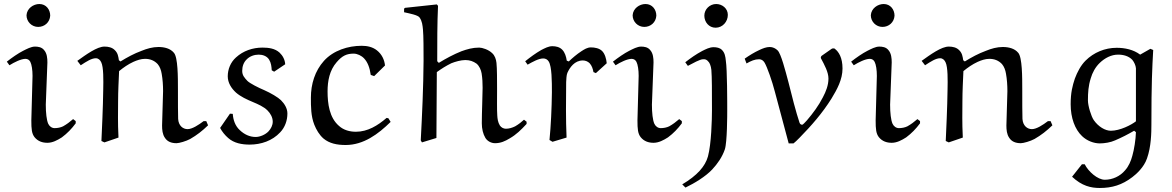

<svg xmlns="http://www.w3.org/2000/svg" viewBox="-20 -703 5836 956"><path d="M216 -392C216 -413 214 -437 200 -453C188 -469 168 -471 154 -471C135 -471 113 -459 95 -450C71 -438 38 -415 14 -396L27 -378C51 -393 85 -410 107 -410C117 -410 126 -405 131 -395C138 -381 142 -355 142 -325L136 -104C136 -60 138 -38 152 -20C169 1 192 8 216 8C242 8 266 -5 288 -19C315 -39 337 -62 357 -89V-100L344 -110C328 -96 312 -84 294 -74C282 -68 266 -65 252 -65C238 -65 226 -74 220 -87C212 -105 208 -141 208 -182ZM230 -625C230 -655 210 -683 176 -683C146 -683 114 -661 112 -627C112 -595 138 -569 170 -569C202 -569 228 -592 230 -625Z M570 -18C566 -99 568 -138 568 -198C568 -250 571 -302 573 -349C595 -367 618 -383 644 -395C662 -403 682 -410 702 -410C727 -410 748 -402 765 -384C776 -371 782 -354 785 -336C790 -308 792 -278 792 -249L787 -78C787 -57 789 -34 801 -17C813 2 833 10 859 10C872 10 907 0 927 -11C960 -30 987 -51 1016 -79L1007 -100H994C969 -81 937 -60 914 -60C891 -60 869 -77 867 -111C866 -130 866 -202 866 -256C866 -320 866 -417 846 -440C828 -462 798 -469 769 -469C740 -469 712 -461 685 -450C647 -436 614 -418 580 -397L572 -403C569 -422 567 -439 551 -454C538 -467 519 -471 501 -471C464 -472 407 -430 365 -400L382 -378C411 -397 436 -413 457 -413C470 -413 479 -404 484 -393C496 -369 495 -303 494 -257C493 -171 487 -44 485 -1L500 6Z M1400 -383C1399 -405 1388 -426 1372 -441C1349 -462 1317 -466 1287 -466C1238 -466 1191 -450 1155 -417C1128 -393 1114 -358 1114 -323C1114 -291 1132 -263 1155 -242C1178 -222 1208 -208 1239 -195C1265 -184 1293 -172 1312 -153C1327 -138 1338 -118 1338 -97C1338 -79 1329 -62 1317 -49C1302 -33 1275 -21 1253 -21C1223 -21 1196 -34 1174 -55C1151 -76 1141 -106 1139 -136L1125 -137L1076 -66C1086 -47 1100 -30 1116 -16C1145 10 1185 17 1223 17C1280 17 1336 -2 1375 -44C1399 -69 1411 -103 1411 -138C1411 -163 1397 -186 1379 -204C1365 -218 1328 -240 1296 -254C1267 -266 1224 -288 1212 -300C1197 -316 1186 -328 1186 -350C1186 -372 1193 -393 1209 -408C1224 -423 1246 -431 1268 -431C1288 -431 1309 -424 1320 -406C1330 -390 1332 -371 1333 -353L1345 -346Z M1914 -114 1905 -116C1861 -78 1811 -47 1752 -47C1722 -47 1691 -55 1668 -76C1620 -117 1611 -187 1611 -248C1611 -300 1621 -353 1656 -393C1684 -426 1707 -436 1741 -436C1759 -436 1780 -426 1793 -412C1810 -394 1821 -367 1826 -330L1843 -324L1897 -377C1894 -406 1881 -433 1857 -452C1836 -469 1809 -475 1781 -475C1713 -475 1640 -452 1593 -400C1548 -350 1528 -284 1528 -217C1528 -171 1528 -125 1545 -82C1555 -57 1570 -31 1591 -13C1620 11 1657 19 1701 19C1790 19 1863 -35 1925 -96Z M2589 -107C2577 -96 2564 -85 2545 -74C2531 -67 2515 -62 2499 -62C2487 -62 2476 -68 2469 -78C2459 -94 2457 -112 2456 -128C2454 -152 2455 -216 2455 -260C2455 -302 2455 -362 2452 -390C2450 -408 2444 -426 2431 -438C2413 -456 2381 -466 2366 -466C2333 -466 2306 -458 2278 -448C2238 -432 2201 -412 2165 -390L2157 -398C2157 -490 2157 -589 2161 -674L2155 -681L1997 -664L1992 -660V-642C2019 -636 2061 -628 2069 -616C2082 -598 2084 -576 2086 -556C2089 -525 2089 -452 2089 -400C2088 -268 2082 -136 2075 -4L2081 6L2153 -16C2153 -124 2155 -234 2155 -344C2180 -362 2199 -374 2227 -388C2247 -396 2275 -404 2297 -404C2319 -404 2336 -398 2353 -386C2367 -374 2375 -355 2378 -338C2382 -313 2383 -290 2383 -266C2383 -230 2379 -143 2379 -89C2379 -62 2385 -36 2397 -16C2407 0 2426 10 2445 10C2473 10 2495 0 2518 -14C2551 -33 2574 -56 2602 -86V-97Z M2947 -339 3001 -388C2999 -410 2992 -435 2978 -449C2964 -463 2941 -467 2922 -467C2904 -467 2889 -457 2875 -448C2852 -433 2831 -415 2812 -397L2802 -401C2799 -421 2793 -442 2779 -456C2766 -469 2748 -473 2730 -473C2711 -473 2693 -463 2675 -454C2647 -438 2620 -418 2595 -398L2607 -381C2632 -395 2662 -412 2685 -412C2696 -412 2706 -407 2712 -397C2728 -372 2728 -296 2728 -243C2727 -163 2723 -76 2716 -6L2731 3L2801 -18C2797 -110 2798 -201 2799 -294C2800 -308 2800 -328 2805 -340C2817 -367 2841 -402 2882 -402C2895 -402 2907 -397 2916 -388C2927 -376 2932 -360 2935 -344Z M3234 -392C3234 -413 3232 -437 3218 -453C3206 -469 3186 -471 3172 -471C3153 -471 3131 -459 3113 -450C3089 -438 3056 -415 3032 -396L3045 -378C3069 -393 3103 -410 3125 -410C3135 -410 3144 -405 3149 -395C3156 -381 3160 -355 3160 -325L3154 -104C3154 -60 3156 -38 3170 -20C3187 1 3210 8 3234 8C3260 8 3284 -5 3306 -19C3333 -39 3355 -62 3375 -89V-100L3362 -110C3346 -96 3330 -84 3312 -74C3300 -68 3284 -65 3270 -65C3256 -65 3244 -74 3238 -87C3230 -105 3226 -141 3226 -182ZM3248 -625C3248 -655 3228 -683 3194 -683C3164 -683 3132 -661 3130 -627C3130 -595 3156 -569 3188 -569C3220 -569 3246 -592 3248 -625Z M3405 -375C3430 -388 3465 -408 3481 -408C3492 -408 3498 -408 3509 -394C3513 -390 3520 -375 3522 -355C3525 -318 3525 -252 3525 -154C3525 -110 3522 14 3505 76C3491 126 3451 171 3377 215L3393 231C3439 209 3493 176 3526 141C3553 112 3576 79 3589 41C3601 6 3601 -134 3601 -154C3601 -191 3601 -358 3594 -401C3592 -421 3589 -441 3574 -455C3564 -465 3548 -468 3533 -468C3513 -468 3494 -458 3476 -449C3446 -433 3419 -414 3392 -393ZM3546 -683C3514 -683 3487 -657 3487 -625C3487 -593 3510 -565 3543 -565C3578 -565 3604 -595 3604 -629C3604 -661 3576 -683 3546 -683Z M4121 -460 4071 -425C4069 -423 4067 -420 4067 -417C4067 -415 4067 -413 4068 -412C4085 -380 4105 -344 4105 -312C4105 -279 4093 -248 4077 -218C4056 -177 4028 -139 3998 -104C3990 -96 3979 -82 3974 -82C3971 -82 3964 -83 3961 -92C3945 -139 3920 -235 3906 -293C3890 -353 3869 -435 3852 -452C3842 -462 3828 -469 3813 -469C3795 -469 3778 -462 3761 -454C3735 -442 3711 -427 3688 -411L3697 -387C3720 -400 3738 -408 3760 -408C3772 -408 3781 -401 3787 -391C3800 -369 3825 -298 3838 -247L3907 11H3931C3936 8 3950 -6 3961 -17C4020 -77 4075 -140 4120 -212C4148 -258 4175 -307 4175 -362C4175 -416 4156 -445 4138 -459C4136 -462 4132 -462 4129 -462C4127 -462 4124 -462 4121 -460Z M4420 -392C4420 -413 4418 -437 4404 -453C4392 -469 4372 -471 4358 -471C4339 -471 4317 -459 4299 -450C4275 -438 4242 -415 4218 -396L4231 -378C4255 -393 4289 -410 4311 -410C4321 -410 4330 -405 4335 -395C4342 -381 4346 -355 4346 -325L4340 -104C4340 -60 4342 -38 4356 -20C4373 1 4396 8 4420 8C4446 8 4470 -5 4492 -19C4519 -39 4541 -62 4561 -89V-100L4548 -110C4532 -96 4516 -84 4498 -74C4486 -68 4470 -65 4456 -65C4442 -65 4430 -74 4424 -87C4416 -105 4412 -141 4412 -182ZM4434 -625C4434 -655 4414 -683 4380 -683C4350 -683 4318 -661 4316 -627C4316 -595 4342 -569 4374 -569C4406 -569 4432 -592 4434 -625Z M4774 -18C4770 -99 4772 -138 4772 -198C4772 -250 4775 -302 4777 -349C4799 -367 4822 -383 4848 -395C4866 -403 4886 -410 4906 -410C4931 -410 4952 -402 4969 -384C4980 -371 4986 -354 4989 -336C4994 -308 4996 -278 4996 -249L4991 -78C4991 -57 4993 -34 5005 -17C5017 2 5037 10 5063 10C5076 10 5111 0 5131 -11C5164 -30 5191 -51 5220 -79L5211 -100H5198C5173 -81 5141 -60 5118 -60C5095 -60 5073 -77 5071 -111C5070 -130 5070 -202 5070 -256C5070 -320 5070 -417 5050 -440C5032 -462 5002 -469 4973 -469C4944 -469 4916 -461 4889 -450C4851 -436 4818 -418 4784 -397L4776 -403C4773 -422 4771 -439 4755 -454C4742 -467 4723 -471 4705 -471C4668 -472 4611 -430 4569 -400L4586 -378C4615 -397 4640 -413 4661 -413C4674 -413 4683 -404 4688 -393C4700 -369 4699 -303 4698 -257C4697 -171 4691 -44 4689 -1L4704 6Z M5627 -52 5636 -45C5635 -8 5627 42 5618 73C5611 99 5600 125 5582 145C5557 175 5519 192 5481 192C5445 192 5399 151 5381 115H5367L5318 177C5367 223 5412 233 5456 233C5517 233 5567 218 5618 179C5638 164 5676 130 5691 86C5712 28 5713 -44 5713 -82C5713 -291 5717 -363 5722 -454L5708 -460L5657 -431C5624 -456 5581 -465 5540 -465C5482 -465 5426 -442 5385 -401C5361 -377 5344 -344 5332 -312C5320 -276 5311 -242 5311 -184C5311 -116 5332 -59 5368 -25C5392 -2 5426 11 5456 11C5480 11 5510 6 5532 -4C5567 -19 5594 -33 5627 -52ZM5636 -99C5613 -81 5557 -52 5511 -52C5483 -52 5449 -72 5426 -105C5413 -124 5397 -176 5397 -203C5397 -242 5399 -275 5411 -313C5419 -341 5434 -369 5456 -390C5481 -414 5513 -431 5547 -431C5574 -431 5600 -424 5618 -405C5627 -394 5635 -377 5636 -363Z"/></svg>

Font: Neo Euler
Style: Euler
Weight: 500
Designer: Hermann Zapf
Version: Version 000.002